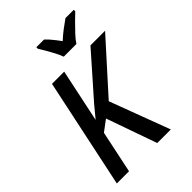

<svg xmlns="http://www.w3.org/2000/svg" viewBox="-266 -1060 1179 1179"><g transform="rotate(-45 323.0 -470.5)"><path d="M34 0 185 -714H291L218 -368L281 -444L519 -714H646L356 -392L503 0H385L269 -329L198 -276L140 0ZM354 -781Q345 -806 331 -832.5Q317 -859 302.5 -884Q288 -909 276 -928V-941H343Q354 -931 367 -916.5Q380 -902 392.5 -885.5Q405 -869 417 -853Q445 -879 474 -901Q503 -923 529 -941H601V-928Q584 -912 557 -885.5Q530 -859 504.5 -831.5Q479 -804 464 -781Z"/></g></svg>

Font: Noto Sans Display Medium
Style: Italic
Weight: 500
Italic angle: -12°
Designer: Monotype Design Team
Foundry: Monotype Imaging Inc.
Version: Version 2.003